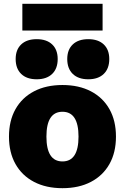

<svg xmlns="http://www.w3.org/2000/svg" viewBox="-20 -975 654 1005"><path d="M307 10Q221 10 158 -23Q95 -56 61 -116.5Q27 -177 27 -260Q27 -343 61 -403.5Q95 -464 158 -497Q221 -530 307 -530Q393 -530 456 -497Q519 -464 553 -403.5Q587 -343 587 -260Q587 -177 553 -116.5Q519 -56 456 -23Q393 10 307 10ZM307 -130Q349 -130 370 -162.5Q391 -195 391 -260Q391 -325 370 -357.5Q349 -390 307 -390Q265 -390 244 -357.5Q223 -325 223 -260Q223 -195 244 -162.5Q265 -130 307 -130ZM172 -560Q120 -560 91 -588Q62 -616 62 -666Q62 -715 91 -742.5Q120 -770 172 -770Q224 -770 253 -742.5Q282 -715 282 -666Q282 -616 253 -588Q224 -560 172 -560ZM442 -560Q390 -560 361 -588Q332 -616 332 -666Q332 -715 361 -742.5Q390 -770 442 -770Q494 -770 523 -742.5Q552 -715 552 -666Q552 -616 523 -588Q494 -560 442 -560ZM97 -815V-955H517V-815Z"/></svg>

Font: M PLUS 2 Black
Style: Regular
Weight: 900
Designer: Coji Morishita
Foundry: UNDERFOREST DESIGN
Version: Version 1.001